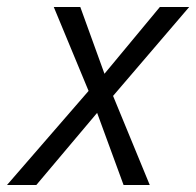

<svg xmlns="http://www.w3.org/2000/svg" viewBox="-51 -530 562 550"><path d="M303 0 215 -240 103 -510H179L259 -289L378 0ZM222 -287 407 -510H491L253 -232ZM246 -229 53 0H-31L217 -286Z"/></svg>

Font: Instrument Sans SemiCondensed
Style: Italic
Weight: 400
Width: 4
Italic angle: -13°
Designer: Rodrigo Fuenzalida
Foundry: fragTYPE
Version: Version 1.000;gftools[0.9.28]